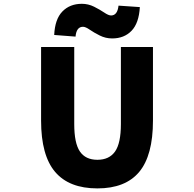

<svg xmlns="http://www.w3.org/2000/svg" viewBox="-20 -996 1040 1029"><path d="M502 13.7Q350.6 13.7 275.4 -74.7Q200.2 -163.1 200.2 -349.6V-744.1H377.9V-331.1Q377.9 -228.5 408.2 -184.1Q438.5 -139.6 502 -139.6Q565.4 -139.6 596.7 -184.1Q627.9 -228.5 627.9 -331.1V-744.1H799.8V-349.6Q799.8 -163.1 726.1 -74.7Q652.3 13.7 502 13.7ZM581.1 -790Q545.9 -790 514.6 -805.7Q483.4 -821.3 460.9 -836.9Q438.5 -852.5 424.8 -852.5Q389.6 -852.5 384.8 -799.8L270.5 -808.6Q274.4 -893.6 314.5 -934.6Q354.5 -975.6 418.9 -975.6Q453.1 -975.6 484.4 -960Q515.6 -944.3 538.6 -928.7Q561.5 -913.1 575.2 -913.1Q609.4 -913.1 615.2 -965.8L729.5 -958Q724.6 -872.1 685.1 -831.1Q645.5 -790 581.1 -790Z"/></svg>

Font: GenEi Gothic M Heavy
Style: Regular
Weight: 800
Designer: o_tamon (Modified); [Source Han Sans]
Ryoko NISHIZUKA  (kana & ideographs); Paul D. Hunt (Latin, Greek & Cyrillic); Wenl
Version: Version 1.1a;Original Version 1.004